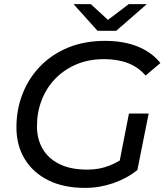

<svg xmlns="http://www.w3.org/2000/svg" viewBox="-20 -907 812 935"><path d="M394 8Q290 8 215.5 -29Q141 -66 100.5 -132.5Q60 -199 60 -287Q60 -374 90 -450.5Q120 -527 176.5 -585Q233 -643 312.5 -675.5Q392 -708 491 -708Q583 -708 651.5 -680Q720 -652 761 -600L689 -539Q654 -580 603.5 -599.5Q553 -619 487 -619Q412 -619 352 -593.5Q292 -568 249 -523.5Q206 -479 183 -419.5Q160 -360 160 -293Q160 -230 187.5 -182.5Q215 -135 269.5 -108Q324 -81 405 -81Q464 -81 514.5 -101Q565 -121 610 -159L649 -79Q598 -38 531.5 -15Q465 8 394 8ZM557 -94 608 -354H704L649 -79ZM455 -757 338 -887H422L542 -777H462L607 -887H695L546 -757Z"/></svg>

Font: Montserrat Thin Medium
Style: Italic
Weight: 500
Italic angle: -11.3°
Version: Version 9.000